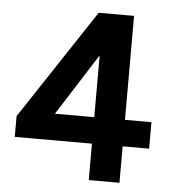

<svg xmlns="http://www.w3.org/2000/svg" viewBox="-46 -624 593 669"><g transform="rotate(5 250.5 -290.0)"><path d="M488.8 -218.8V-126.2H396.2V1.2H288.8V-126.2H18.8V-198.8L272.5 -582.5H396.2V-218.8ZM151.2 -218.8H288.8V-435Z"/></g></svg>

Font: Cambay
Style: Bold
Weight: 700
Designer: Pooja Saxena
Foundry: Pooja Saxena
Version: Version 1.096;PS 001.096;hotconv 1.0.70;makeotf.lib2.5.58329